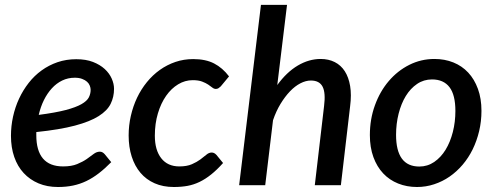

<svg xmlns="http://www.w3.org/2000/svg" viewBox="-20 -760 2034 788"><path d="M448 -395.5Q448 -362 434.2 -334Q420.5 -306 385 -283.5Q349.5 -261 287.5 -244.5Q225.5 -228 129 -218V-205Q129 -141.5 156.5 -109.2Q184 -77 239 -77Q273.5 -77 296.5 -86.5Q319.5 -96 335.8 -107.2Q352 -118.5 364.2 -128Q376.5 -137.5 390 -137.5Q400.5 -137.5 409.5 -127.5L436.5 -94.5Q410.5 -68 385.5 -48.8Q360.5 -29.5 334.5 -17Q308.5 -4.5 280 1.5Q251.5 7.5 218 7.5Q173.5 7.5 138 -7.5Q102.5 -22.5 77.2 -49.8Q52 -77 38.5 -115.8Q25 -154.5 25 -202.5Q25 -242.5 33.5 -281.2Q42 -320 58.2 -355Q74.5 -390 97.8 -419.8Q121 -449.5 150.8 -471Q180.5 -492.5 216.2 -504.8Q252 -517 293 -517Q332.5 -517 361.5 -505.8Q390.5 -494.5 409.8 -476.8Q429 -459 438.5 -437.5Q448 -416 448 -395.5ZM287 -441Q259 -441 235.2 -429.5Q211.5 -418 192.8 -397.5Q174 -377 160.2 -349.2Q146.5 -321.5 139 -288.5Q208 -297.5 249.8 -308.5Q291.5 -319.5 314.2 -332.5Q337 -345.5 344.5 -360.2Q352 -375 352 -391.5Q352 -399.5 348.5 -408.5Q345 -417.5 337.2 -424.5Q329.5 -431.5 317 -436.2Q304.5 -441 287 -441Z M895.5 -91Q870 -62.5 846.5 -43.8Q823 -25 799.2 -13.5Q775.5 -2 749.8 2.8Q724 7.5 693.5 7.5Q649 7.5 614.5 -7.8Q580 -23 556.5 -50.8Q533 -78.5 520.5 -117.5Q508 -156.5 508 -204Q508 -245 517 -284.5Q526 -324 542.5 -358.8Q559 -393.5 582.8 -422.8Q606.5 -452 636 -473Q665.5 -494 700 -505.8Q734.5 -517.5 773 -517.5Q824 -517.5 858.8 -499.5Q893.5 -481.5 920 -446.5L886 -405.5Q882 -401.5 877 -398.2Q872 -395 866 -395Q858.5 -395 851.5 -400.5Q844.5 -406 834.5 -412.8Q824.5 -419.5 809.5 -425.2Q794.5 -431 771 -431Q739.5 -431 711.2 -414Q683 -397 661.8 -366.8Q640.5 -336.5 628 -294.5Q615.5 -252.5 615.5 -203Q615.5 -144 641.8 -110.5Q668 -77 716 -77Q747 -77 767.5 -86Q788 -95 802.2 -105.5Q816.5 -116 827 -125Q837.5 -134 849 -134Q859.5 -134 868.5 -124L895.5 -91Z M961.5 0 1051 -740H1158L1118 -411Q1156.5 -464 1202.2 -491Q1248 -518 1296 -518Q1328.5 -518 1353.8 -505.2Q1379 -492.5 1395 -467.8Q1411 -443 1417 -407Q1423 -371 1417 -324.5L1379 0H1272L1310 -324.5Q1317 -379 1304 -404.2Q1291 -429.5 1256 -429.5Q1235 -429.5 1212.8 -418Q1190.5 -406.5 1170 -385Q1149.5 -363.5 1131.2 -333.5Q1113 -303.5 1100.5 -266.5L1068.5 0Z M1701 -76.5Q1734.5 -76.5 1762 -95.2Q1789.5 -114 1808.8 -145.5Q1828 -177 1838.5 -218.2Q1849 -259.5 1849 -304.5Q1849 -370.5 1824.8 -402.2Q1800.5 -434 1753 -434Q1719 -434 1691.8 -415.5Q1664.5 -397 1645.5 -366Q1626.5 -335 1616 -293.5Q1605.5 -252 1605.5 -206.5Q1605.5 -76.5 1701 -76.5ZM1691.5 7.5Q1649.5 7.5 1614 -6.8Q1578.5 -21 1552.8 -48.2Q1527 -75.5 1512.5 -115.2Q1498 -155 1498 -205.5Q1498 -271 1518.8 -328Q1539.5 -385 1575.5 -427.2Q1611.5 -469.5 1659.8 -493.8Q1708 -518 1763 -518Q1805 -518 1840.5 -503.8Q1876 -489.5 1901.5 -462.2Q1927 -435 1941.5 -395.2Q1956 -355.5 1956 -305Q1956 -262 1946.5 -222Q1937 -182 1920 -147.2Q1903 -112.5 1878.8 -84Q1854.5 -55.5 1825.2 -35.2Q1796 -15 1762 -3.8Q1728 7.5 1691.5 7.5Z"/></svg>

Font: Lato Semibold
Style: Italic
Weight: 600
Italic angle: -7°
Designer: Lukasz Dziedzic
Foundry: tyPoland Lukasz Dziedzic
Version: Version 2.006; 2014-01-15